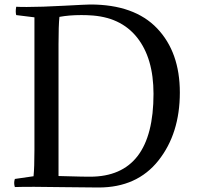

<svg xmlns="http://www.w3.org/2000/svg" viewBox="-20 -829 875 853"><path d="M46 2Q40 -16 46 -34L129 -46Q133 -84 133 -163V-752L52 -762Q48 -777 52 -799Q67 -798 99 -798Q163 -798 264.5 -803.5Q366 -809 381 -809Q577 -809 678 -703Q779 -597 779 -418Q779 -236 684 -116Q589 4 418 4Q361 4 267 2.5Q173 1 132 1Q74 1 46 2ZM380 -44Q662 -44 662 -412Q662 -571 588.5 -663Q515 -755 377 -761Q365 -762 340 -762Q287 -762 244 -754Q240 -716 240 -633V-47Q252 -47 297.5 -45.5Q343 -44 380 -44Z"/></svg>

Font: Adamina
Style: Regular
Weight: 400
Designer: Cyreal (www.cyreal.org)
Foundry: Cyreal
Version: Version 1.011